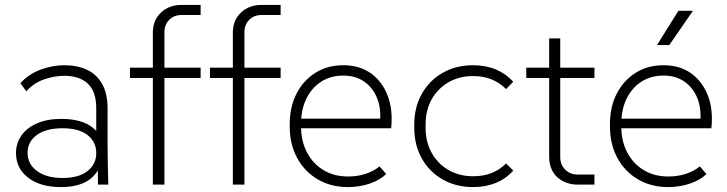

<svg xmlns="http://www.w3.org/2000/svg" viewBox="-20 -750 2955 780"><path d="M378 0 376 -165 371 -177V-310Q371 -378 337 -410Q303 -442 241 -442Q201 -442 159 -427.5Q117 -413 87 -379L63 -412Q96 -449 144.5 -467Q193 -485 242 -485Q295 -485 334.5 -466Q374 -447 395.5 -408Q417 -369 417 -310V-160Q417 -120 418 -80.5Q419 -41 420 0ZM227 10Q144 10 94.5 -28Q45 -66 45 -128Q45 -168 67 -199.5Q89 -231 130.5 -249Q172 -267 230 -267Q314 -267 358.5 -230Q403 -193 403 -133H396Q396 -67 353.5 -28.5Q311 10 227 10ZM234 -27Q300 -27 335.5 -55Q371 -83 371 -128Q371 -174 335.5 -201.5Q300 -229 234 -229Q167 -229 129.5 -201.5Q92 -174 92 -129Q92 -84 130 -55.5Q168 -27 234 -27Z M601 0V-617Q601 -668 634 -699Q667 -730 718 -730H795V-689H717Q687 -689 667.5 -669.5Q648 -650 648 -619V0ZM508 -433V-475H795V-433Z M926 0V-617Q926 -668 959 -699Q992 -730 1043 -730H1120V-689H1042Q1012 -689 992.5 -669.5Q973 -650 973 -619V0ZM833 -433V-475H1120V-433Z M1393 10Q1324 10 1270.5 -21.5Q1217 -53 1187 -108.5Q1157 -164 1157 -236V-246Q1157 -316 1184.5 -369.5Q1212 -423 1261 -454Q1310 -485 1375 -485Q1440 -485 1486 -452.5Q1532 -420 1554.5 -362.5Q1577 -305 1569 -229H1190V-268H1543L1523 -246Q1530 -306 1512.5 -350Q1495 -394 1459.5 -418.5Q1424 -443 1375 -443Q1323 -443 1284.5 -418Q1246 -393 1224.5 -349Q1203 -305 1203 -246V-236Q1203 -177 1227 -131Q1251 -85 1294 -59Q1337 -33 1394 -33Q1433 -33 1466 -44Q1499 -55 1522 -74L1549 -43Q1523 -18 1481.5 -4Q1440 10 1393 10Z M1902 10Q1833 10 1779 -20.5Q1725 -51 1694 -105.5Q1663 -160 1663 -231V-244Q1663 -315 1694 -369.5Q1725 -424 1779 -454.5Q1833 -485 1902 -485Q1953 -485 1994 -468Q2035 -451 2065 -418L2036 -388Q2010 -414 1977 -427.5Q1944 -441 1902 -441Q1846 -441 1802.5 -416Q1759 -391 1734 -347Q1709 -303 1709 -244V-231Q1709 -173 1734 -128.5Q1759 -84 1802.5 -59Q1846 -34 1902 -34Q1944 -34 1977 -47Q2010 -60 2036 -86L2065 -57Q2036 -24 1994.5 -7Q1953 10 1902 10Z M2325 0Q2303 0 2282 -7.5Q2261 -15 2245 -29Q2229 -43 2220 -64.5Q2211 -86 2211 -113V-594H2256V-111Q2256 -81 2276 -61Q2296 -41 2326 -41H2395V0ZM2118 -433V-475H2395V-433Z M2694 10Q2625 10 2571.5 -21.5Q2518 -53 2488 -108.5Q2458 -164 2458 -236V-246Q2458 -316 2485.5 -369.5Q2513 -423 2562 -454Q2611 -485 2676 -485Q2741 -485 2787 -452.5Q2833 -420 2855.5 -362.5Q2878 -305 2870 -229H2491V-268H2844L2824 -246Q2831 -306 2813.5 -350Q2796 -394 2760.5 -418.5Q2725 -443 2676 -443Q2624 -443 2585.5 -418Q2547 -393 2525.5 -349Q2504 -305 2504 -246V-236Q2504 -177 2528 -131Q2552 -85 2595 -59Q2638 -33 2695 -33Q2734 -33 2767 -44Q2800 -55 2823 -74L2850 -43Q2824 -18 2782.5 -4Q2741 10 2694 10ZM2649 -567 2736 -706H2795L2699 -567Z"/></svg>

Font: SUSE ExtraLight
Style: Regular
Weight: 250
Designer: Rene Bieder
Foundry: SUSE
Version: Version 1.000